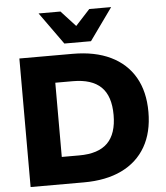

<svg xmlns="http://www.w3.org/2000/svg" viewBox="-61 -995 908 1049"><g transform="rotate(-5 393.0 -470.5)"><path d="M64 0V-705H356Q478 -705 564 -663.5Q650 -622 695.5 -543.5Q741 -465 741 -353Q741 -241 695.5 -162Q650 -83 564 -41.5Q478 0 356 0ZM248 -149H344Q449 -149 499.5 -199.5Q550 -250 550 -353Q550 -457 499 -506.5Q448 -556 344 -556H248ZM316 -765 190 -941H310L389 -855L468 -941H588L462 -765Z"/></g></svg>

Font: Nunito Sans 12pt Black
Style: Regular
Weight: 900
Designer: Vernon Adams
Foundry: Vernon Adams
Version: Version 3.101;gftools[0.9.27]